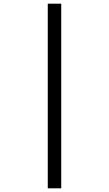

<svg xmlns="http://www.w3.org/2000/svg" viewBox="-20 -780 591 1041"><path d="M239 -760H312V241H239Z"/></svg>

Font: Noto IKEA Latin
Style: Regular
Weight: 400
Designer: Monotype Design Team
Foundry: Monotype Imaging Inc.
Version: Version 1.0